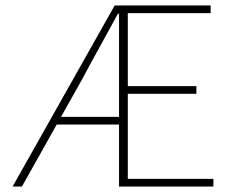

<svg xmlns="http://www.w3.org/2000/svg" viewBox="-20 -680 844 700"><path d="M26 0 398 -660H748V-632H446V-366H696V-338H446V-28H758V0H414V-630H410Q379 -573 346 -513.5Q313 -454 280 -392L60 0ZM174 -226V-254H442V-226Z"/></svg>

Font: Source Sans 3
Style: Regular
Weight: 200
Designer: Paul D. Hunt
Foundry: Adobe
Version: Version 3.046;hotconv 1.0.118;makeotfexe 2.5.65603